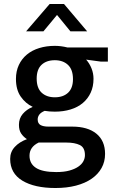

<svg xmlns="http://www.w3.org/2000/svg" viewBox="-20 -710 591 963"><path d="M60 -314Q60 -353 74.5 -384Q89 -415 115 -436.5Q141 -458 177 -469Q213 -480 255 -480Q286 -480 318 -472H521V-401H486L412 -411Q429 -392 439 -367Q449 -342 449 -315Q449 -276 435 -245.5Q421 -215 395.5 -193.5Q370 -172 334 -161Q298 -150 255 -150Q241 -150 228.5 -151Q216 -152 204 -154Q185 -146 177 -135Q169 -124 169 -111Q169 -91 183 -83Q197 -75 223 -75H342Q420 -75 463.5 -39.5Q507 -4 507 62Q507 101 489.5 132.5Q472 164 439.5 186.5Q407 209 361 221Q315 233 258 233Q153 233 92 196Q31 159 31 87Q31 52 54 27Q77 2 115 -12Q97 -24 86 -40.5Q75 -57 75 -84Q75 -116 94 -138.5Q113 -161 144 -174Q108 -191 84 -225.5Q60 -260 60 -314ZM174 5Q128 27 128 71Q128 111 160.5 132Q193 153 262 153Q301 153 328 145.5Q355 138 372.5 126Q390 114 398 99Q406 84 406 68Q406 30 380.5 17.5Q355 5 313 5ZM346 -313Q346 -361 321 -384.5Q296 -408 255 -408Q213 -408 188.5 -385Q164 -362 164 -316Q164 -268 189 -245Q214 -222 255 -222Q297 -222 321.5 -245Q346 -268 346 -313ZM417 -553H333L266 -635L198 -553H111L229 -690H301Z"/></svg>

Font: Mukta Mahee Medium
Style: Regular
Weight: 500
Designer: Shuchita Grover, Noopur Datye, Girish Dalvi, Yashodeep Gholap
Foundry: Ek Type
Version: Version 2.538;PS 1.000;hotconv 16.6.51;makeotf.lib2.5.65220;